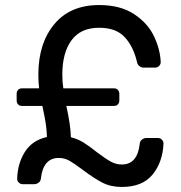

<svg xmlns="http://www.w3.org/2000/svg" viewBox="-20 -730 718 761"><path d="M431 -380Q441 -380 447 -374Q453 -368 453 -358V-332Q453 -322 447 -316Q441 -310 431 -310H243Q260 -233 261 -186Q289 -179 312 -164.5Q335 -150 365 -126Q398 -101 419 -89.5Q440 -78 463 -78Q525 -78 534 -161Q535 -171 543 -177Q551 -183 560 -183H606Q615 -183 621.5 -176.5Q628 -170 628 -161Q625 -88 585 -38.5Q545 11 463 11Q419 11 386 -6Q353 -23 309 -56Q276 -81 256 -92.5Q236 -104 213 -104Q151 -104 142 -22Q141 -12 133 -6Q125 0 116 0H70Q61 0 54.5 -6.5Q48 -13 48 -22Q50 -83 79 -128.5Q108 -174 166 -187Q165 -224 157.5 -263Q150 -302 148 -310H68Q58 -310 52 -316Q46 -322 46 -332V-358Q46 -368 52 -374Q58 -380 68 -380H135Q132 -406 132 -434Q132 -558 195 -634Q258 -710 373 -710Q457 -710 511.5 -674Q566 -638 590.5 -586Q615 -534 617 -484Q617 -475 610.5 -468.5Q604 -462 595 -462H549Q540 -462 532.5 -468Q525 -474 523 -484Q509 -545 474.5 -582.5Q440 -620 373 -620Q300 -620 263.5 -570.5Q227 -521 227 -434Q227 -404 231 -380Z"/></svg>

Font: Contemporary
Style: Regular
Weight: 400
Designer: Victor Tran
Foundry: Victor Tran
Version: Version 1.100